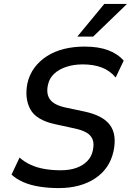

<svg xmlns="http://www.w3.org/2000/svg" viewBox="-20 -952 669 981"><path d="M280 9Q228 9 181 1.5Q134 -6 98 -22Q62 -38 39 -60L80 -147Q104 -125 137 -110Q170 -95 208.5 -88.5Q247 -82 289 -82Q337 -82 371 -94.5Q405 -107 426.5 -129.5Q448 -152 454 -182Q462 -218 453 -240Q444 -262 421 -275Q398 -288 360 -296L259 -318Q164 -339 134.5 -394.5Q105 -450 120 -526Q130 -571 156 -606Q182 -641 220.5 -665.5Q259 -690 307.5 -702Q356 -714 412 -714Q483 -714 532.5 -695.5Q582 -677 612 -642L571 -556Q542 -591 500 -607Q458 -623 403 -623Q357 -623 319 -610.5Q281 -598 256.5 -575Q232 -552 225 -518Q215 -473 235 -444.5Q255 -416 313 -403L412 -382Q506 -362 542 -313Q578 -264 560 -179Q550 -134 526.5 -99.5Q503 -65 466 -40.5Q429 -16 382.5 -3.5Q336 9 280 9ZM375 -765 513 -932H629L456 -765Z"/></svg>

Font: Nunito Sans 7pt SemiCondensed SemiBold
Style: Italic
Weight: 600
Width: 4
Italic angle: -9°
Designer: Vernon Adams
Foundry: Vernon Adams
Version: Version 3.101;gftools[0.9.27]